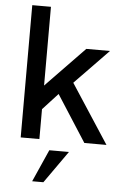

<svg xmlns="http://www.w3.org/2000/svg" viewBox="-61 -740 662 1008"><g transform="rotate(5 270.0 -236.5)"><path d="M403 0 246 -244.5 166 -157.5V0H67.5V-697H166V-282L370 -493H495L317.5 -310L519.5 0ZM147.5 224 223 54H326.5L206.5 224Z"/></g></svg>

Font: HK Grotesk Medium
Style: Regular
Weight: 500
Designer: Alfredo Marco Pradil
Foundry: Hanken Design Co.
Version: Version 3.001;FEAKit 1.0